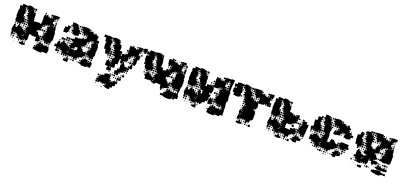

<svg xmlns="http://www.w3.org/2000/svg" viewBox="21 -1514 5654 2688"><g transform="rotate(20 2847.5 -170.5)"><path d="M615 -300V-242H617V-180H607V-160H602V-135H570V-136H543V-134H509V-156H508V-139H484V-163H478V-168H453V-194H473V-204H459V-218H473V-232H457V-250H475V-234H481V-256H503V-261H486V-281H500V-290H485V-312H500V-318H483V-344H506V-351H512V-372H489V-370H505V-352H487V-368H477V-350H455V-368H453V-344H424V-343H421V-316H402V-313H418V-289H402V-282H417V-260H395V-252H362V-232H367V-225H390V-205H400V-191H416V-174H426V-191H446V-171H429V-164H449V-138H429V-133H448V-109H429V-98H383V-157H377V-150H315V-157H292V-159H280V-146H281V-96H280V-67H265V-52H247V-67H236V-51H216V-71H232V-73H214V-43H178V-48H153V-73H148V-79H124V-100H115V-108H93V-128H89V-108H63V-128H60V-107H32V-128H23V-174H29V-198H33V-224H59V-198H63V-174H64V-193H84V-203H90V-227H122V-204H125V-222H147V-204H159V-194H179V-175H186V-191H206V-171H190V-169H213V-191H206V-231H216V-251H235V-260H215V-282H235V-284H209V-311H207V-290H185V-312H206V-320H185V-342H206V-347H182V-371H176V-381H156V-401H173V-412H157V-430H173V-441H156V-461H173V-463H148V-486H145V-472H127V-490H141V-497H122V-525H141V-537H192V-529H214V-504H215V-522H237V-500H219V-494H239V-470H245V-464H269V-438H273V-404H271V-382H277V-348H295V-352H323V-354H369V-349H388V-379H391V-434H389V-468H393V-494H419V-475H423V-494H449V-475H460V-470H510V-497H511V-526H539V-528H603V-494H569V-468H543V-494H542V-468H543V-434H539V-409H544V-403H568V-379H544V-375H570V-349H573V-374H599V-349H604V-300ZM27 -320H30V-338H23V-384H24V-413H25V-442H33V-462H27V-500H58V-529H94V-526H121V-496H94V-493H118V-469H94V-467H122V-442H127V-400H119V-378H123V-356H127V-370H145V-352H131V-344H149V-318H153V-284H129V-281H146V-261H126V-278H122V-255H60V-279H58V-259H34V-282H27ZM243 -524H269V-498H243ZM484 -523H508V-499H484ZM398 -519H414V-503H398ZM433 -514H439V-508H433ZM577 -490H595V-472H577ZM263 -488V-474H249V-488ZM503 -488V-474H489V-488ZM461 -486H471V-476H461ZM565 -460V-442H547V-460ZM129 -458H143V-444H129ZM176 -444H178V-458H176ZM593 -458V-444H579V-458ZM575 -432H597V-410H575ZM140 -425V-417H132V-425ZM597 -380H575V-402H597ZM542 -373H540V-351H542ZM162 -357V-365H170V-357ZM177 -320H155V-342H177ZM426 -341H446V-321H426ZM462 -327V-335H470V-327ZM176 -311V-291H156V-311ZM471 -296H461V-306H471ZM439 -304V-298H433V-304ZM178 -259H154V-283H178ZM424 -283H448V-259H424ZM478 -259H454V-283H478ZM187 -280H205V-262H187ZM116 -251V-231H96V-251ZM54 -249V-233H38V-249ZM174 -249V-233H158V-249ZM188 -249H204V-233H188ZM69 -248H83V-234H69ZM382 -247V-235H370V-247ZM141 -246V-236H131V-246ZM408 -243V-239H404V-243ZM159 -218H173V-204H159ZM201 -216V-206H191V-216ZM80 -215V-207H72V-215ZM438 -213V-209H434V-213ZM214 -163H232V-168H214ZM478 -139H454V-163H478ZM231 -136V-139H214V-136ZM569 -134V-108H543V-134ZM211 -109V-133H190V-132H207V-110H185V-127H184V-106H208V-109ZM514 -133H538V-109H514ZM576 -131H596V-111H576ZM458 -113V-129H474V-113ZM491 -116V-126H501V-116ZM60 -77H32V-105H60ZM576 -76H601V-53H608V-9H602V15H570V13H542V-10H541V14H527V30H465V27H438V22H413V14H391V-16H413V-23H398V-39H414V-24H419V-48H439V-50H425V-72H445V-82H453V-104H479V-83H487V-100H505V-83H518V-78H536V-81H576ZM86 -81H66V-101H86ZM549 -84V-98H563V-84ZM593 -98V-84H579V-98ZM112 -85H100V-97H112ZM430 -85V-97H442V-85ZM529 -94V-88H523V-94ZM148 -49H124V-73H148ZM86 -51H66V-71H86ZM54 -53H38V-69H54ZM110 -57H102V-65H110ZM403 -58V-64H409V-58ZM215 -20V-42H237V-20ZM175 -22H157V-40H175ZM249 -24V-38H263V-24ZM81 -26H71V-36H81ZM110 -27H102V-35H110ZM192 -27V-35H200V-27ZM49 -28H43V-34H49ZM208 -19H244V-13H268V11H244V17H208V12H183V-14H208ZM535 -18H527V-16H535ZM170 3H162V-5H170ZM109 2H103V-4H109Z M815 -476H809V-463H793V-479H806V-526H856V-521H881V-494H882V-510H900V-492H884V-487H907V-461H911V-454H934V-428H938V-394H935V-367H912V-360H870V-365H845V-387H837V-399H819V-423H837V-434H824V-448H838V-435H843V-448H838V-455H815ZM1240 -317H1247V-265H1245V-237H1240V-225H1245V-177H1236V-156H1211V-154H1234V-128H1208V-151H1207V-125H1175V-151H1171V-153H1143V-159H1119V-183H1137V-190H1120V-212H1137V-224H1124V-238H1138V-225H1145V-247H1171V-250H1150V-272H1164V-281H1151V-301H1164V-306H1146V-336H1168V-343H1153V-359H1169V-344H1175V-363H1173V-365H1151V-361H1116V-336H1090V-332H1085V-307H1066V-304H1084V-278H1066V-268H1078V-254H1064V-266H1054V-248H1028V-263H1027V-227H1035V-237H1047V-225H1037V-215H1055V-196H1066V-184H1084V-164H1086V-186H1116V-156H1094V-155H1115V-127H1094V-118H1085V-97H1059V-93H1032V-90H1028V-64H999V-63H994V-38H968V-63H963V-64H940V-62H902V-65H878V-64H814V-68H788V-94H784V-98H758V-120H751V-101H731V-120H723V-99H699V-120H690V-123H663V-159H690V-192H698V-214H724V-192H732V-186H746V-194H734V-208H748V-196H752V-220H760V-242H782V-220H790V-215H815V-197H824V-208H838V-194H827V-190H850V-184H872V-220H876V-246H897V-254H884V-268H898V-255H900V-273H873V-309H900V-312H901V-341H941V-335H958V-344H986V-346H999V-363H1023V-346H1028V-364H1052V-370H1055V-424H1030V-422H1023V-399H999V-422H992V-430H970V-452H985V-456H966V-484H964V-518H992V-520H1030V-517H1057V-493H1062V-510H1080V-492H1063V-486H1083V-489H1119V-467H1124V-478H1138V-465H1152V-480H1170V-465H1185V-457H1207V-425H1189V-423H1203V-399H1209V-397H1237V-365H1209V-363H1207V-344H1209V-363H1233V-340H1240ZM939 -513H963V-489H939ZM911 -511H931V-491H911ZM1097 -505H1105V-497H1097ZM1129 -503H1133V-499H1129ZM940 -482H962V-460H940ZM927 -477V-465H915V-477ZM783 -369H768V-354H714V-408H718V-434H752V-460H790V-422H788V-394H768V-393H783ZM943 -433V-449H959V-433ZM795 -447H807V-435H795ZM961 -401H941V-421H961ZM1031 -421H1051V-401H1031ZM974 -418H988V-404H974ZM799 -409V-413H803V-409ZM1219 -413H1223V-409H1219ZM1047 -387V-375H1035V-387ZM806 -376H796V-386H806ZM826 -376V-386H836V-376ZM1006 -376V-386H1016V-376ZM1124 -358H1138V-344H1124ZM1093 -329H1109V-313H1093ZM788 -304H814V-278H788ZM818 -304H844V-278H818ZM850 -302H872V-280H850ZM1137 -297V-285H1125V-297ZM1096 -286V-296H1106V-286ZM726 -276H756V-246H726ZM783 -249H759V-273H783ZM790 -272H812V-250H790ZM820 -272H842V-250H820ZM1142 -250H1120V-272H1142ZM1093 -269H1109V-253H1093ZM854 -254V-268H868V-254ZM840 -240V-222H822V-240ZM852 -240H870V-222H852ZM704 -238H718V-224H704ZM806 -236V-226H796V-236ZM744 -234V-228H738V-234ZM980 -171V-202H985V-210H945V-207H944V-178H904V-166H946V-141H951V-171ZM869 -209V-193H853V-209ZM1106 -206V-196H1096V-206ZM878 -182H874V-158H878V-157H896V-158H878ZM1121 -151H1141V-131H1121ZM1171 -131H1151V-151H1171ZM849 -118V-98H877V-124H854V-122H872V-100H850V-118ZM750 -121V-122H732V-121ZM1181 -121H1201V-101H1181ZM1211 -121H1231V-101H1211ZM1139 -119V-103H1123V-119ZM1108 -118V-104H1094V-118ZM1157 -107V-115H1165V-107ZM1211 -91H1231V-74H1244V-28H1239V-3H1203V-8H1187V5H1158V6H1104V-5H1085V-34H1084V-68H1107V-73H1093V-89H1109V-75H1114V-98H1148V-96H1176V-71H1181V-67H1198V-73H1183V-89H1199V-74H1211ZM726 -66H696V-96H726ZM753 -69H729V-93H753ZM1048 -74H1034V-88H1048ZM776 -76H766V-86H776ZM812 -40H790V-62H812ZM842 -40H820V-62H842ZM850 -62H872V-40H850ZM1021 -41H1001V-61H1021ZM882 -42V-60H900V-42ZM749 -43H733V-59H749ZM1063 -43V-59H1079V-43ZM946 -46V-56H956V-46ZM775 -47H767V-55H775ZM918 -48V-54H924V-48ZM1198 -35H1187V-34H1198ZM878 -34H904V-11H911V29H871V26H844V-8H871V-11H878ZM992 -10H970V-32H992ZM1082 -10H1060V-32H1082ZM959 -13H943V-29H959ZM928 -14H914V-28H928ZM1048 -14H1034V-28H1048ZM836 -16H826V-26H836ZM866 -26V-16H856V-26Z M1872 -524H1920V-476H1912V-454H1880V-476H1873V-463H1859V-477H1872V-488H1854V-512H1872ZM1821 -399H1825V-396H1852V-364H1850V-336H1828V-313H1829V-267H1822V-244H1790V-267H1787V-249H1765V-271H1783V-283H1769V-297H1783V-310H1766V-330H1784V-342H1790V-361H1787V-364H1764V-362H1732V-334H1703V-333H1700V-307H1703V-273H1683V-269H1695V-251H1677V-263H1668V-248H1644V-242H1643V-219H1675V-198H1681V-205H1691V-195H1684V-187H1703V-184H1730V-156H1732V-124H1710V-117H1723V-103H1709V-116H1702V-94H1674V-92H1647V-89H1643V-63H1639V-37H1613V-62H1608V-38H1584V-62H1578V-98H1605V-131H1630V-142H1628V-198H1637V-213H1609V-242H1608V-265H1591V-235H1587V-209H1586V-180H1560V-176H1554V-162H1558V-118H1517V-99H1495V-121H1514V-125H1495V-121H1489V-99H1495V-96H1522V-64H1495V-61H1457V-99H1463V-116H1422V-164H1424V-192H1468V-183H1489V-159H1493V-183H1512V-184H1490V-216H1491V-245H1515V-251H1516V-273H1489V-302H1488V-328H1486V-310H1466V-330H1484V-340H1466V-360H1484V-368H1464V-388H1454V-399H1435V-421H1454V-432H1459V-447H1453V-457H1433V-477H1425V-461H1409V-417H1407V-389H1401V-375H1409V-387H1423V-373H1411V-363H1429V-337H1414V-334H1430V-306H1414V-303H1429V-277H1407V-270H1426V-250H1406V-269H1365V-292H1358V-326H1332V-351H1327V-409H1333V-427H1313V-453H1335V-454H1310V-483H1279V-517H1313V-516H1337V-519H1375V-513H1399V-487H1375V-482H1398V-463H1407V-479H1423V-487H1403V-513H1423V-523H1469V-520H1496V-511H1517V-489H1499V-488H1524V-462H1528V-454H1550V-431H1557V-389H1552V-373H1589V-327H1582V-315H1599V-347H1644V-362H1668V-341H1669V-367H1671V-424H1670V-452H1668V-488H1734V-466H1735V-481H1757V-466H1768V-478H1784V-464H1790V-486H1792V-514H1820V-486H1822V-485H1851V-455H1825V-421H1821ZM1822 -514H1850V-486H1822ZM1767 -509H1785V-491H1767ZM1709 -507H1723V-493H1709ZM1373 -481V-463H1374V-481ZM1828 -448H1844V-432H1828ZM1410 -446H1422V-434H1410ZM1440 -434V-446H1452V-434ZM1862 -436V-444H1870V-436ZM1645 -421H1667V-399H1645ZM1876 -400H1856V-420H1876ZM1841 -415V-405H1831V-415ZM1419 -413V-407H1413V-413ZM1662 -386V-374H1650V-386ZM1441 -375V-385H1451V-375ZM1454 -342H1438V-358H1454ZM1738 -358H1754V-342H1738ZM1768 -342V-358H1784V-342ZM1457 -309H1435V-331H1457ZM1726 -310H1706V-330H1726ZM1742 -316V-324H1750V-316ZM1460 -276H1432V-304H1460ZM1466 -300H1486V-280H1466ZM1753 -283H1739V-297H1753ZM1712 -286V-294H1720V-286ZM1758 -248H1734V-272H1758ZM1435 -271H1457V-249H1435ZM1483 -267V-253H1469V-267ZM1723 -253H1709V-267H1723ZM1500 -254V-266H1512V-254ZM1757 -219H1762V-244H1790V-219H1795V-181H1760V-156H1732V-184H1757V-189H1735V-211H1757ZM1486 -220H1466V-240H1486ZM1666 -220H1646V-240H1666ZM1438 -238H1454V-222H1438ZM1411 -225V-235H1421V-225ZM1750 -226H1742V-234H1750ZM1453 -207V-193H1439V-207ZM1482 -206V-194H1470V-206ZM1718 -198H1714V-202H1718ZM1495 -157V-155H1514V-157ZM1757 -129H1735V-151H1757ZM1754 -102H1738V-118H1754ZM1665 -89V-71H1647V-89ZM1711 -75V-85H1721V-75ZM1731 -35H1701V-65H1731ZM1499 -43V-57H1513V-43ZM1679 -43V-57H1693V-43ZM1561 -45V-55H1571V-45ZM1584 -32H1608V-8H1584ZM1696 -10H1676V-30H1696ZM1610 54H1642V56H1670V84H1650V124H1621V155H1592V186H1540V179H1517V141H1522V119H1517V141H1495V130H1489V143H1463V130H1452V136H1440V124H1428V142H1404V120H1400V144H1372V116H1396V112H1374V88H1396V80H1398V52H1417V49H1407V31H1425V41H1430V24H1454V18H1461V-5H1484V-12H1527V-29H1545V-11H1528V-6H1552V26H1551V52H1554V85H1575V81H1555V59H1577V79H1602V77H1589V63H1603V76H1610ZM1575 -11H1557V-29H1575ZM1648 -12V-28H1664V-12ZM1622 -16V-24H1630V-16ZM1702 26H1670V-6H1702ZM1669 23H1643V-3H1669ZM1634 18H1618V2H1634ZM1603 3V17H1589V3ZM1563 13V7H1569V13ZM1375 29H1397V51H1375ZM1666 30V50H1646V30ZM1571 45H1561V35H1571ZM1630 36V44H1622V36ZM1393 63V77H1379V63ZM1513 167H1499V153H1513ZM1391 165H1381V155H1391ZM1482 196H1470V184H1482ZM1420 194H1412V186H1420Z M2538 -269H2540V-213H2539V-184H2530V-133H2527V-106H2497V-133H2494V-139H2470V-160H2469V-134H2465V-108H2439V-134H2435V-137H2408V-159H2402V-141H2382V-161H2400V-168H2379V-194H2395V-200H2381V-222H2395V-228H2379V-254H2405V-238H2406V-257H2407V-315H2406V-347H2429V-349H2410V-368H2402V-351H2382V-368H2377V-346H2351V-342H2346V-317H2323V-280H2319V-254H2290V-253H2284V-230H2291V-212H2294V-219H2310V-203H2303V-201H2322V-175H2326V-171H2348V-195H2376V-167H2352V-163H2374V-139H2352V-132H2373V-110H2351V-131H2350V-103H2326V-97H2309V-84H2295V-97H2290V-73H2254V-98H2249V-121H2212V-126H2210V-123H2170V-103H2134V-137H2116V-132H2133V-110H2111V-127H2068V-128H2058V-125H2006V-167H1988V-195H2009V-203H1994V-219H2010V-204H2015V-228H2049V-204H2054V-219H2070V-203H2055V-202H2083V-175H2084V-189H2100V-175H2109V-194H2129V-203H2114V-219H2129V-234H2141V-252H2159V-258H2139V-283H2134V-288H2109V-314H2132V-316H2107V-342H2103V-368H2099V-381H2082V-401H2097V-407H2078V-435H2097V-438H2079V-460H2071V-470H2051V-492H2068V-494H2046V-467H2021V-465H2046V-437H2027V-436H2047V-406H2027V-399H2040V-383H2027V-374H2045V-353H2054V-340H2071V-322H2054V-318H2079V-284H2051V-283H2074V-259H2050V-282H2047V-256H2020V-253H1984V-275H1983V-260H1961V-281H1952V-319H1930V-343H1946V-350H1931V-372H1946V-373H1924V-402H1923V-440H1950V-443H1958V-461H1952V-462H1923V-500H1952V-501H1956V-527H2018V-495H2045V-498H2019V-524H2045V-528H2068V-535H2116V-527H2138V-502H2141V-522H2163V-500H2143V-494H2165V-468H2169V-443H2174V-414H2175V-368H2172V-354H2205V-322H2215V-328H2242V-331H2251V-352H2290V-373H2313V-380H2314V-409H2316V-432H2313V-410H2291V-430H2285V-408H2259V-430H2251V-457H2248V-505H2288V-525H2316V-500H2321V-492H2343V-477H2351V-492H2373V-477H2388V-468H2403V-470H2436V-527H2498V-495H2468V-465H2466V-437H2446V-431H2462V-411H2446V-407H2468V-376H2497V-350H2501V-372H2523V-350H2531V-312H2529V-297H2538ZM2410 -523H2434V-499H2410ZM2322 -521H2342V-501H2322ZM2388 -515H2396V-507H2388ZM2499 -494H2525V-468H2499ZM2432 -491V-471H2412V-491ZM2472 -491H2492V-471H2472ZM2388 -485H2396V-477H2388ZM2336 -469V-470H2321V-469ZM2503 -442V-460H2521V-442ZM1934 -443V-459H1950V-443ZM2055 -458H2069V-444H2055ZM2475 -458H2489V-444H2475ZM2498 -435H2526V-407H2498ZM2057 -426H2067V-416H2057ZM2484 -423V-419H2480V-423ZM2526 -377H2498V-405H2526ZM2292 -381V-401H2312V-381ZM2492 -381H2472V-401H2492ZM2265 -398H2279V-384H2265ZM2065 -394V-388H2059V-394ZM2467 -354V-375H2466V-354ZM2438 -354V-371H2434V-354ZM2054 -369H2070V-353H2054ZM2279 -354H2265V-368H2279ZM2087 -356V-366H2097V-356ZM2293 -347H2313V-349H2293ZM2102 -321H2082V-341H2102ZM2354 -339H2370V-323H2354ZM2387 -336H2397V-326H2387ZM2100 -309V-293H2084V-309ZM2340 -309V-293H2324V-309ZM2366 -305V-297H2358V-305ZM2395 -304V-298H2389V-304ZM2349 -284H2375V-258H2349ZM2111 -282H2133V-260H2111ZM2102 -261H2082V-281H2102ZM2341 -280V-262H2323V-280ZM2401 -262H2383V-280H2401ZM1991 -252H2013V-230H1991ZM2102 -231H2082V-251H2102ZM2024 -233V-249H2040V-233ZM2115 -234V-248H2129V-234ZM1966 -235V-247H1978V-235ZM2056 -235V-247H2068V-235ZM2305 -244V-238H2299V-244ZM2360 -239V-243H2364V-239ZM1980 -203H1964V-219H1980ZM2099 -218V-204H2085V-218ZM2366 -207H2358V-215H2366ZM2135 -168H2116V-165H2136V-139H2139V-164H2154V-167H2138V-188H2135ZM2326 -187H2338V-175H2326ZM2471 -132H2493V-110H2471ZM2415 -128H2429V-114H2415ZM2386 -115V-127H2398V-115ZM2501 -77H2528V-55H2536V-7H2496V13H2468V-12H2464V11H2449V26H2422V29H2362V23H2338V15H2316V14H2287V-16H2316V-17H2338V-20H2321V-42H2342V-51H2347V-76H2369V-81H2352V-101H2372V-84H2380V-103H2404V-84H2415V-80H2501ZM2501 -102H2523V-80H2501ZM2428 -97V-85H2416V-97ZM2446 -85V-97H2458V-85ZM2488 -97V-85H2476V-97ZM2282 -51H2262V-71H2282ZM2328 -57V-65H2336V-57ZM2300 -59V-63H2304V-59ZM2463 -16H2449V-13H2463Z M3201 -214V-194H3198V-170H3203V-143H3206V-99H3202V-85H3208V-7H3170V15H3138V13H3110V-10H3109V14H3095V30H3033V27H3006V22H2981V-23H2966V-39H2982V-24H2987V-48H3007V-50H2993V-72H3013V-82H3021V-104H3047V-83H3055V-100H3073V-83H3086V-78H3104V-81H3144V-76H3160V-84H3147V-98H3161V-85H3166V-99H3162V-111H3144V-131H3162V-135H3138V-136H3111V-134H3077V-156H3076V-139H3052V-163H3046V-168H3021V-194H3041V-204H3027V-218H3041V-232H3025V-250H3043V-234H3049V-256H3071V-261H3054V-281H3068V-290H3053V-312H3068V-318H3051V-344H3074V-351H3080V-372H3057V-370H3073V-352H3055V-368H3045V-350H3023V-368H3021V-344H2992V-343H2962V-327H2970V-275H2963V-252H2930V-232H2935V-225H2958V-197H2945V-150H2941V-124H2914V-121H2911V-94H2883V-92H2877V-68H2863V-52H2845V-67H2833V-52H2815V-67H2804V-51H2784V-71H2800V-73H2782V-43H2746V-48H2721V-73H2716V-79H2692V-100H2683V-108H2661V-128H2657V-108H2631V-128H2628V-107H2600V-128H2591V-174H2597V-198H2601V-224H2627V-198H2631V-174H2632V-193H2652V-203H2658V-227H2690V-204H2693V-222H2715V-204H2727V-194H2747V-175H2754V-191H2774V-171H2758V-169H2781V-191H2774V-231H2784V-251H2803V-260H2783V-282H2803V-284H2777V-311H2775V-290H2753V-312H2774V-320H2753V-342H2774V-347H2750V-371H2744V-381H2724V-401H2741V-412H2725V-430H2741V-441H2724V-461H2741V-463H2716V-486H2713V-472H2695V-490H2709V-497H2690V-525H2709V-537H2760V-529H2782V-504H2783V-522H2805V-500H2787V-494H2807V-470H2813V-464H2837V-438H2841V-404H2839V-382H2845V-320H2860V-325H2863V-352H2891V-354H2907V-368H2921V-354H2935V-370H2953V-352H2937V-349H2956V-379H2959V-434H2957V-468H2961V-494H2987V-475H2991V-494H3017V-475H3028V-470H3078V-497H3079V-526H3107V-528H3160V-535H3208V-487H3204V-461H3200V-435H3199V-376H3169V-435H3168V-461H3164V-487H3163V-472H3145V-490H3160V-494H3137V-468H3111V-494H3110V-468H3111V-434H3107V-409H3112V-403H3136V-379H3112V-375H3138V-349H3141V-374H3167V-353H3170V-375H3198V-353H3206V-279H3205V-268H3211V-214ZM2595 -320H2598V-338H2591V-384H2592V-413H2593V-442H2601V-462H2595V-500H2626V-529H2662V-526H2689V-496H2662V-493H2686V-469H2662V-467H2690V-442H2695V-400H2687V-378H2691V-356H2695V-370H2713V-352H2699V-344H2717V-318H2721V-284H2697V-281H2714V-261H2694V-278H2690V-255H2628V-279H2626V-259H2602V-282H2595ZM2811 -524H2837V-498H2811ZM3052 -523H3076V-499H3052ZM3001 -514H3007V-508H3001ZM2831 -488V-474H2817V-488ZM3071 -488V-474H3057V-488ZM3029 -486H3039V-476H3029ZM3133 -460V-442H3115V-460ZM2697 -458H2711V-444H2697ZM2744 -444H2746V-458H2744ZM3147 -444V-458H3161V-444ZM3143 -432H3165V-410H3143ZM2934 -431H2954V-411H2934ZM2708 -425V-417H2700V-425ZM3165 -380H3143V-402H3165ZM2905 -400H2923V-382H2905ZM2951 -398V-384H2937V-398ZM3110 -373H3108V-351H3110ZM2730 -357V-365H2738V-357ZM2745 -320H2723V-342H2745ZM3030 -327V-335H3038V-327ZM2744 -311V-291H2724V-311ZM3039 -296H3029V-306H3039ZM2746 -259H2722V-283H2746ZM2992 -283H3016V-259H2992ZM3046 -259H3022V-283H3046ZM2755 -280H2773V-262H2755ZM2684 -251V-231H2664V-251ZM2829 -250H2804V-231H2814V-201H2832V-203H2836V-219H2832V-246H2829ZM2622 -249V-233H2606V-249ZM2742 -249V-233H2726V-249ZM2756 -249H2772V-233H2756ZM2637 -248H2651V-234H2637ZM2950 -247V-235H2938V-247ZM2709 -246V-236H2699V-246ZM2972 -239V-243H2976V-239ZM2727 -218H2741V-204H2727ZM2769 -216V-206H2759V-216ZM2648 -215V-207H2640V-215ZM3006 -213V-209H3002V-213ZM2951 -174H2964V-191H2984V-174H2994V-191H3014V-171H2997V-164H3017V-138H2997V-133H3016V-109H2997V-98H2951ZM2782 -163H2800V-168H2782ZM3046 -139H3022V-163H3046ZM2799 -136V-139H2782V-136ZM3137 -134V-108H3111V-134ZM2779 -109V-133H2758V-132H2775V-110H2753V-127H2752V-106H2776V-109ZM3082 -133H3106V-109H3082ZM3026 -113V-129H3042V-113ZM3059 -116V-126H3069V-116ZM2628 -77H2600V-105H2628ZM2654 -81H2634V-101H2654ZM3117 -84V-98H3131V-84ZM2680 -85H2668V-97H2680ZM3010 -97V-85H2998V-97ZM3097 -94V-88H3091V-94ZM2716 -49H2692V-73H2716ZM2654 -51H2634V-71H2654ZM2622 -53H2606V-69H2622ZM2678 -57H2670V-65H2678ZM2977 -64V-58H2971V-64ZM2783 -20V-42H2805V-20ZM2743 -22H2725V-40H2743ZM2831 -24H2817V-38H2831ZM2649 -26H2639V-36H2649ZM2678 -27H2670V-35H2678ZM2760 -27V-35H2768V-27ZM2617 -28H2611V-34H2617ZM2751 -14H2776V-19H2812V17H2776V12H2751ZM3103 -18H3095V-16H3103ZM2738 3H2730V-5H2738ZM2677 2H2671V-4H2677Z M3804 -494H3800V-468H3774V-494H3773V-468H3774V-434H3770V-409H3775V-403H3799V-379H3775V-375H3801V-347H3773V-373H3771V-347H3743V-372H3720V-370H3736V-352H3718V-368H3708V-350H3686V-368H3684V-344H3655V-343H3625V-327H3633V-275H3626V-252H3593V-232H3598V-225H3621V-205H3631V-127H3630V-98H3617V-81H3597V-71H3594V-44H3561V-17H3533V-45H3560V-47H3533V-68H3526V-52H3508V-67H3496V-52H3478V-67H3467V-51H3447V-71H3463V-73H3445V-43H3409V-79H3412V-106H3439V-109H3442V-133H3409V-169H3444V-191H3437V-231H3447V-251H3466V-260H3446V-282H3466V-284H3440V-311H3438V-290H3416V-312H3437V-320H3416V-342H3437V-347H3413V-371H3407V-381H3387V-401H3404V-412H3388V-430H3404V-441H3387V-461H3404V-463H3379V-486H3376V-472H3358V-490H3372V-497H3353V-525H3372V-537H3423V-529H3445V-504H3446V-522H3468V-500H3450V-494H3470V-470H3476V-464H3500V-438H3504V-404H3502V-382H3508V-400H3526V-382H3538V-375H3561V-354H3570V-368H3584V-354H3598V-370H3616V-352H3600V-349H3619V-379H3622V-431H3617V-411H3597V-428H3592V-406H3562V-428H3554V-439H3535V-463H3553V-466H3532V-493H3529V-498H3504V-524H3529V-529H3558V-530H3596V-529H3625V-500H3626V-494H3650V-475H3654V-494H3680V-475H3691V-470H3741V-497H3742V-526H3770V-528H3804ZM3358 -400H3350V-378H3354V-344H3334V-334H3280V-338H3254V-375H3231V-404H3230V-438H3256V-442H3264V-462H3258V-463H3229V-499H3258V-500H3263V-525H3289V-529H3325V-526H3352V-496H3325V-493H3349V-469H3325V-467H3353V-442H3358ZM3474 -524H3500V-498H3474ZM3715 -523H3739V-499H3715ZM3629 -519H3645V-503H3629ZM3664 -514H3670V-508H3664ZM3506 -492H3528V-470H3506ZM3494 -488V-474H3480V-488ZM3734 -488V-474H3720V-488ZM3692 -486H3702V-476H3692ZM3796 -460V-442H3778V-460ZM3239 -443V-459H3255V-443ZM3509 -443V-459H3525V-443ZM3360 -458H3374V-444H3360ZM3407 -444H3409V-458H3407ZM3527 -411H3507V-431H3527ZM3541 -415V-427H3553V-415ZM3371 -425V-417H3363V-425ZM3568 -400H3586V-382H3568ZM3554 -384H3540V-398H3554ZM3600 -384V-398H3614V-384ZM3376 -352H3358V-370H3376ZM3401 -357H3393V-365H3401ZM3418 -280H3436V-262H3418ZM3419 -249H3435V-233H3419ZM3613 -247V-235H3601V-247ZM3432 -216V-206H3422V-216ZM3437 -171H3417V-191H3437ZM3445 -163H3463V-168H3445ZM3462 -136V-139H3445V-136ZM3416 -110V-132H3438V-110ZM3605 -59V-63H3609V-59ZM3446 -20V-42H3468V-20ZM3480 -24V-38H3494V-24ZM3524 -24H3510V-38H3524ZM3423 -27V-35H3431V-27ZM3573 -27V-35H3581V-27ZM3439 -19H3475V-13H3499V11H3475V17H3439V12H3414V-14H3439ZM3622 14H3592V-16H3622ZM3555 7H3539V-9H3555ZM3584 6H3570V-8H3584ZM3521 3H3513V-5H3521Z M4173 -71V-44H4140V-17H4112V-45H4139V-47H4112V-68H4105V-52H4087V-67H4075V-52H4057V-67H4046V-51H4026V-71H4042V-73H4024V-43H3988V-48H3963V-73H3958V-79H3934V-100H3925V-108H3903V-128H3899V-108H3873V-128H3870V-107H3842V-128H3833V-174H3839V-198H3843V-224H3869V-198H3873V-174H3874V-193H3894V-203H3900V-227H3932V-204H3935V-222H3957V-204H3969V-194H3989V-175H3996V-191H4016V-171H4000V-169H4023V-191H4016V-231H4026V-251H4045V-260H4025V-282H4045V-284H4019V-311H4017V-290H3995V-312H4016V-320H3995V-342H4016V-347H3992V-371H3986V-381H3966V-401H3983V-412H3967V-430H3983V-441H3966V-461H3983V-463H3958V-486H3955V-472H3937V-490H3951V-497H3932V-525H3951V-537H4002V-529H4024V-504H4025V-522H4047V-500H4029V-494H4049V-470H4055V-464H4079V-438H4083V-404H4081V-382H4117V-375H4140V-354H4149V-368H4163V-354H4177V-370H4195V-352H4179V-349H4198V-379H4234V-343H4231V-316H4212V-313H4228V-289H4212V-282H4227V-260H4205V-252H4172V-225H4149V-218H4103V-219H4090V-187H4086V-175H4090V-150H4125V-148H4153V-142H4162V-175H4206V-191H4226V-174H4236V-191H4256V-171H4239V-164H4259V-138H4239V-133H4258V-109H4239V-98H4196V-81H4176V-71ZM3837 -320H3840V-338H3833V-384H3834V-413H3835V-442H3843V-462H3837V-500H3868V-529H3904V-526H3931V-496H3904V-493H3928V-469H3904V-467H3932V-442H3937V-400H3929V-378H3933V-356H3937V-370H3955V-352H3941V-344H3959V-318H3963V-284H3939V-281H3956V-261H3936V-278H3932V-255H3870V-279H3868V-259H3844V-282H3837ZM4053 -524H4079V-498H4053ZM4073 -488V-474H4059V-488ZM3939 -458H3953V-444H3939ZM3986 -444H3988V-458H3986ZM3950 -425V-417H3942V-425ZM3972 -357V-365H3980V-357ZM4392 -297V-245H4386V-232H4387V-190H4384V-163H4381V-136H4353V-134H4319V-156H4318V-139H4294V-163H4288V-168H4263V-194H4283V-204H4269V-218H4283V-232H4267V-250H4285V-234H4291V-256H4313V-261H4296V-281H4310V-290H4295V-312H4310V-318H4293V-344H4319V-327H4362V-297ZM3987 -320H3965V-342H3987ZM4236 -341H4256V-321H4236ZM4272 -335H4280V-327H4272ZM3986 -311V-291H3966V-311ZM4271 -306H4281V-296H4271ZM4243 -298V-304H4249V-298ZM3988 -259H3964V-283H3988ZM4234 -283H4258V-259H4234ZM4264 -283H4288V-259H4264ZM3997 -280H4015V-262H3997ZM3926 -251V-231H3906V-251ZM3864 -249V-233H3848V-249ZM3984 -249V-233H3968V-249ZM3998 -249H4014V-233H3998ZM3879 -248H3893V-234H3879ZM4192 -247V-235H4180V-247ZM3951 -246V-236H3941V-246ZM4218 -243V-239H4214V-243ZM4200 -225V-197H4172V-225ZM3969 -218H3983V-204H3969ZM4011 -216V-206H4001V-216ZM3890 -215V-207H3882V-215ZM4248 -213V-209H4244V-213ZM4024 -163H4042V-168H4024ZM4288 -139H4264V-163H4288ZM4041 -136V-139H4024V-136ZM4379 -134V-108H4353V-134ZM4021 -109V-133H4000V-132H4017V-110H3995V-127H3994V-106H4018V-109ZM4324 -133H4348V-109H4324ZM4268 -113V-129H4284V-113ZM4301 -116V-126H4311V-116ZM3870 -77H3842V-105H3870ZM4315 -83H4328V-78H4353V-44H4328V-39H4303V-4H4249V-14H4229V-48H4249V-50H4235V-72H4255V-82H4263V-104H4289V-83H4297V-100H4315ZM3896 -81H3876V-101H3896ZM4373 -84H4359V-98H4373ZM3922 -85H3910V-97H3922ZM4252 -97V-85H4240V-97ZM4339 -94V-88H4333V-94ZM3958 -49H3934V-73H3958ZM3896 -51H3876V-71H3896ZM3864 -53H3848V-69H3864ZM3920 -57H3912V-65H3920ZM4219 -64V-58H4213V-64ZM4188 -63V-59H4184V-63ZM4025 -20V-42H4047V-20ZM3985 -22H3967V-40H3985ZM4224 -23H4208V-39H4224ZM4059 -24V-38H4073V-24ZM4103 -24H4089V-38H4103ZM3891 -26H3881V-36H3891ZM3920 -27H3912V-35H3920ZM4002 -27V-35H4010V-27ZM4160 -35V-27H4152V-35ZM3859 -28H3853V-34H3859ZM4018 -19H4054V-13H4078V11H4054V17H4018V12H3993V-14H4018ZM4201 14H4171V-16H4201ZM4134 7H4118V-9H4134ZM4163 6H4149V-8H4163ZM3980 3H3972V-5H3980ZM4100 3H4092V-5H4100ZM3919 2H3913V-4H3919Z M4827 -116V-92H4792V-67H4765V-64H4762V-37H4734V-63H4707V-62H4669V-67H4644V-90H4643V-66H4617V-62H4609V-40H4587V-62H4579V-67H4554V-94H4551V-95H4522V-118H4518V-101H4498V-121H4515V-122H4498V-121H4458V-161H4459V-190H4495V-214H4520V-219H4556V-197H4559V-210H4577V-194H4591V-185H4612V-163H4614V-185H4635V-189H4616V-213H4635V-220H4617V-242H4639V-224H4642V-247H4644V-273H4640V-277H4614V-305H4612V-331H4608V-371H4610V-385H4605V-374H4591V-388H4602V-394H4581V-428H4585V-451H4578V-478H4577V-462H4559V-480H4575V-524H4621V-518H4645V-493H4649V-510H4667V-492H4650V-486H4673V-457H4674V-434H4677V-452H4699V-430H4681V-423H4700V-399H4681V-394H4701V-376H4708V-391H4728V-371H4713V-326H4707V-284H4711V-256H4713V-206H4708V-194H4711V-170H4717V-168H4719V-170H4747V-202H4755V-224H4801V-209H4816V-193H4830V-183H4850V-160H4853V-186H4883V-156H4857V-153H4880V-129H4857V-122H4833V-120H4847V-102H4829V-116ZM5002 -339V-367H5034V-335H5006V-303H4983V-296H4933V-302H4909V-340H4916V-361H4908V-362H4879V-364H4857V-362H4879V-340H4857V-332H4851V-308H4825V-332H4824V-305H4800V-299H4756V-343H4767V-362H4789V-343H4793V-366H4819V-370H4821V-393H4820V-399H4796V-423H4820V-424H4791V-425H4765V-424H4731V-452H4729V-460H4707V-482H4729V-487H4704V-515H4732V-517H4758V-521H4798V-514H4821V-492H4829V-486H4883V-470H4892V-477H4904V-465H4897V-464H4915V-484H4941V-463H4950V-453H4970V-429H4950V-420H4967V-402H4950V-397H4974V-395H5002V-367H4975V-364H5001V-339ZM4678 -511H4698V-491H4678ZM4829 -510H4847V-492H4829ZM4461 -273V-248H4435V-273H4430V-309H4457V-329H4456V-355H4452V-407H4484V-465H4525V-484H4551V-458H4532V-453H4550V-429H4532V-420H4547V-402H4532V-389H4546V-373H4535V-367H4554V-341H4558V-332H4579V-310H4558V-306H4583V-276H4554V-275H4531V-273H4550V-249H4526V-268H4523V-246H4493V-268H4488V-251H4468V-271H4485V-274H4466V-273ZM4693 -476V-466H4683V-476ZM4561 -448H4575V-434H4561ZM4711 -434V-448H4725V-434ZM4766 -423H4790V-399H4766ZM4728 -401H4708V-421H4728ZM4738 -421H4758V-401H4738ZM4562 -417H4574V-405H4562ZM4983 -416H4993V-406H4983ZM4797 -370V-392H4819V-370ZM4530 -387H4528V-378H4530ZM4783 -386V-376H4773V-386ZM4572 -385V-377H4564V-385ZM4751 -384V-378H4745V-384ZM4941 -346V-361H4940V-346ZM4559 -360H4577V-342H4559ZM4890 -359H4906V-343H4890ZM4591 -358H4605V-344H4591ZM4605 -314H4591V-328H4605ZM4861 -314V-328H4875V-314ZM4901 -324V-318H4895V-324ZM4609 -280H4587V-302H4609ZM4556 -273H4580V-249H4556ZM4589 -252V-270H4607V-252ZM4621 -254V-268H4635V-254ZM4588 -241H4608V-221H4588ZM4547 -240V-222H4529V-240ZM4456 -223H4440V-239H4456ZM4516 -239V-223H4500V-239ZM4574 -237V-225H4562V-237ZM4473 -226V-236H4483V-226ZM4961 -228H5015V-185H5032V-157H5004V-174H5003V-156H4974V-155H4972V-127H4944V-150H4941V-128H4915V-150H4908V-131H4888V-151H4907V-159H4886V-183H4899V-187H4884V-215H4899V-230H4957V-227H4961ZM4878 -191H4858V-211H4878ZM4484 -195H4472V-207H4484ZM4603 -206V-196H4593V-206ZM4642 -158H4644V-178H4642ZM4620 -155H4641V-157H4620ZM4999 -130H4977V-152H4999ZM4637 -127H4620V-121H4637ZM4969 -100H4947V-122H4969ZM4997 -102H4979V-120H4997ZM4613 -119V-100H4617V-96H4637V-101H4618V-119ZM4875 -118V-104H4861V-118ZM4892 -105V-117H4904V-105ZM4923 -106V-116H4933V-106ZM4937 -72H4922V-68H4945V-34H4922V-27H4890V1H4846V-10H4827V-32H4846V-41H4828V-61H4848V-71H4855V-94H4881V-98H4915V-75H4919V-90H4937ZM4969 -70H4947V-92H4969ZM4517 -72H4499V-90H4517ZM4545 -74H4531V-88H4545ZM4804 -85H4812V-77H4804ZM4840 -83V-79H4836V-83ZM4579 -40H4557V-62H4579ZM4709 -42V-60H4727V-42ZM4545 -44H4531V-58H4545ZM4651 -44V-58H4665V-44ZM4622 -45V-57H4634V-45ZM4683 -46V-56H4693V-46ZM4810 -53V-49H4806V-53ZM4671 -8H4645V-34H4671ZM4728 -11H4708V-31H4728ZM4637 -12H4619V-30H4637ZM4695 -14H4681V-28H4695ZM4815 -14H4801V-28H4815ZM4754 -15H4742V-27H4754ZM4783 -16H4773V-26H4783ZM4601 -18H4595V-24H4601ZM4725 16H4711V2H4725ZM4753 14H4743V4H4753Z M5640 -320V-302H5652V-180H5643V-159H5599V-164H5586V-156H5536V-165H5515V-167H5487V-195H5511V-231H5516V-256H5539V-262H5522V-280H5538V-292H5522V-310H5538V-319H5519V-343H5542V-350H5547V-372H5524V-370H5540V-352H5522V-368H5513V-349H5489V-343H5455V-317H5438V-315H5455V-287H5438V-284H5454V-258H5430V-252H5398V-234H5404V-227H5427V-207H5437V-194H5454V-168H5437V-155H5410V-152H5408V-145H5465V-134H5484V-108H5465V-97H5423V-79H5399V-97H5387V-124H5354V-152H5352V-157H5349V-123H5348V-94H5344V-68H5330V-52H5312V-68H5299V-53H5283V-69H5271V-51H5251V-71H5269V-74H5248V-44H5214V-47H5187V-74H5184V-101H5183V-79H5159V-101H5151V-108H5128V-134H5147V-175H5148V-204H5158V-224H5184V-204H5194V-196H5216V-175H5225V-171H5251V-162H5270V-172H5293V-179H5299V-186H5266V-194H5244V-228H5266V-232H5252V-250H5270V-236H5273V-251H5271V-260H5250V-282H5271V-285H5245V-311H5241V-321H5221V-341H5241V-350H5220V-372H5238V-373H5213V-400H5210V-442H5214V-458H5210V-442H5192V-460H5208V-465H5185V-497H5208V-504H5249V-523H5273V-499H5254V-495H5275V-471H5281V-465H5305V-440H5310V-432H5332V-410H5310V-402H5309V-381H5311V-352H5312V-319H5339V-298H5378V-290H5384V-328H5392V-350H5424V-378H5427V-405H5450V-407H5427V-432H5403V-431H5421V-411H5401V-429H5397V-405H5365V-429H5359V-441H5341V-461H5359V-467H5337V-494H5334V-528H5362V-530H5430V-497H5457V-473H5458V-494H5484V-473H5523V-470H5546V-496H5573V-497H5547V-525H5573V-529H5609V-528H5638V-494H5609V-493H5605V-467H5580V-432H5577V-410H5580V-404H5604V-378H5580V-375H5605V-351H5607V-375H5635V-349H5639V-320ZM5278 -524H5304V-498H5278ZM5309 -523H5333V-499H5309ZM5520 -522H5542V-500H5520ZM5433 -519H5449V-503H5433ZM5465 -517H5477V-505H5465ZM5576 -470H5577V-493H5576ZM5281 -491H5301V-471H5281ZM5311 -491H5331V-471H5311ZM5614 -488H5628V-474H5614ZM5495 -487H5507V-475H5495ZM5537 -487V-475H5525V-487ZM5158 -276V-254H5124V-276H5116V-281H5091V-309H5089V-334H5084V-418H5118V-444H5124V-468H5158V-444H5163V-459H5179V-443H5164V-398H5157V-381H5161V-372H5182V-350H5167V-346H5186V-318H5188V-284H5166V-282H5182V-260H5160V-276ZM5581 -461H5601V-441H5581ZM5329 -459V-443H5313V-459ZM5627 -457V-445H5615V-457ZM5630 -412H5612V-430H5630ZM5194 -414V-428H5208V-414ZM5166 -426H5176V-416H5166ZM5346 -416V-426H5356V-416ZM5595 -425V-417H5587V-425ZM5311 -401H5331V-381H5311ZM5631 -381H5611V-401H5631ZM5210 -382H5192V-400H5210ZM5359 -383H5343V-399H5359ZM5373 -399H5389V-383H5373ZM5404 -384V-398H5418V-384ZM5174 -394V-388H5168V-394ZM5575 -372V-351H5577V-372ZM5419 -353H5403V-369H5419ZM5242 -351H5243V-368H5242ZM5197 -357V-365H5205V-357ZM5212 -320H5190V-342H5212ZM5460 -342H5482V-320H5460ZM5496 -326V-336H5506V-326ZM5213 -289H5189V-313H5213ZM5241 -291H5221V-311H5241ZM5507 -295H5495V-307H5507ZM5468 -298V-304H5474V-298ZM5213 -259H5189V-283H5213ZM5513 -259H5489V-283H5513ZM5460 -282H5482V-260H5460ZM5223 -279H5239V-263H5223ZM5152 -252V-230H5130V-252ZM5239 -233H5223V-249H5239ZM5493 -249H5509V-233H5493ZM5404 -248H5418V-234H5404ZM5207 -247V-235H5195V-247ZM5176 -246V-236H5166V-246ZM5444 -244V-238H5438V-244ZM5194 -218H5208V-204H5194ZM5507 -217V-205H5495V-217ZM5236 -216V-206H5226V-216ZM5479 -189V-173H5463V-189ZM5267 -134V-140H5251V-134ZM5578 -134H5604V-108H5578ZM5220 -108H5248V-131H5242V-110H5220ZM5551 -131H5571V-111H5551ZM5492 -112V-130H5510V-112ZM5612 -130H5630V-112H5612ZM5526 -116V-126H5536V-116ZM5571 -81H5611V-77H5637V-45H5611V-41H5571V-44H5554V-38H5508V-41H5481V-81H5488V-104H5514V-84H5521V-101H5541V-84H5554V-78H5571ZM5599 -99V-83H5583V-99ZM5147 -85H5135V-97H5147ZM5627 -97V-85H5615V-97ZM5467 -87V-95H5475V-87ZM5438 -94H5444V-88H5438ZM5564 -94V-88H5558V-94ZM5182 -50H5160V-72H5182ZM5121 -51H5101V-71H5121ZM5480 -52H5462V-70H5480ZM5145 -57H5137V-65H5145ZM5414 -58H5408V-64H5414ZM5444 -58H5438V-64H5444ZM5364 -18H5338V-44H5364ZM5328 -24H5314V-38H5328ZM5386 -26H5376V-36H5386ZM5563 -18H5578V-14H5604V12H5578V16H5563V31H5499V25H5475V21H5449V14H5426V-16H5449V-23H5475V-27H5499V-33H5563ZM5218 -14H5244V-18H5278V16H5244V12H5218ZM5635 13H5607V-15H5635ZM5204 2H5198V-4H5204ZM5143 1H5139V-3H5143Z"/></g></svg>

Font: Rubik-Storm
Style: Regular
Weight: 400
Designer: NaN (generative design), Hubert & Fischer (Rubik source font outlines)
Foundry: NaN, Hubert & Fischer
Version: Version 1.000